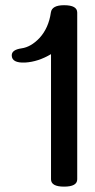

<svg xmlns="http://www.w3.org/2000/svg" viewBox="-20 -694 361 726"><path d="M222.2 11.7Q172.9 11.7 172.9 -16.1V-489.3Q124.5 -460.4 75.2 -457.5Q24.4 -455.1 24.4 -484.9Q24.4 -505.9 61.5 -511.2Q96.7 -516.1 128.9 -549.8Q164.1 -587.9 172.4 -647Q176.3 -674.3 222.2 -674.3Q272 -674.3 272 -646.5V-16.1Q272 11.7 222.2 11.7Z"/></svg>

Font: Gayathri
Style: Bold
Weight: 700
Designer: Binoy Dominic <binoy.domenic@gmail.com>
Foundry: SMC
Version: Version 1.000